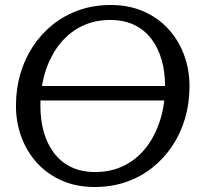

<svg xmlns="http://www.w3.org/2000/svg" viewBox="-20 -740 820 770"><path d="M101 -395H698L688 -337H91ZM360 10Q288 10 230 -15Q172 -40 130.5 -84.5Q89 -129 66.5 -188.5Q44 -248 44 -316Q44 -383 61.5 -443.5Q79 -504 112.5 -554.5Q146 -605 192.5 -642Q239 -679 297.5 -699.5Q356 -720 424 -720Q496 -720 554 -695Q612 -670 653.5 -625.5Q695 -581 717.5 -521.5Q740 -462 740 -394Q740 -327 722.5 -266.5Q705 -206 671.5 -155.5Q638 -105 591.5 -68Q545 -31 486.5 -10.5Q428 10 360 10ZM422 -660Q381 -660 345.5 -649.5Q310 -639 280.5 -619.5Q251 -600 227.5 -573Q204 -546 187 -513Q172 -485 162 -453Q152 -421 147 -386.5Q142 -352 142 -316Q142 -259 155.5 -211Q169 -163 196.5 -126.5Q224 -90 265.5 -70Q307 -50 362 -50Q403 -50 438.5 -60.5Q474 -71 503.5 -90.5Q533 -110 556.5 -137Q580 -164 597 -197Q612 -226 622 -257.5Q632 -289 637 -323.5Q642 -358 642 -394Q642 -451 628.5 -499Q615 -547 587.5 -583.5Q560 -620 518.5 -640Q477 -660 422 -660Z"/></svg>

Font: Roboto Serif 20pt
Style: Italic
Weight: 400
Italic angle: -10°
Designer: Greg Gazdowicz
Foundry: Commercial Type
Version: Version 1.008